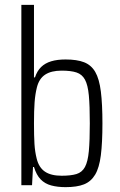

<svg xmlns="http://www.w3.org/2000/svg" viewBox="-20 -763 493 791"><path d="M250 8Q217 8 191 1Q165 -6 147.5 -24Q130 -42 120 -75H116L112 0H68V-743H120V-444H124Q133 -471 149.5 -487Q166 -503 191 -510.5Q216 -518 250 -518Q297 -518 326.5 -506.5Q356 -495 372.5 -466.5Q389 -438 395.5 -386Q402 -334 402 -255Q402 -175 395.5 -123.5Q389 -72 372 -43.5Q355 -15 326 -3.5Q297 8 250 8ZM234 -39Q272 -39 295 -46Q318 -53 330 -75Q342 -97 346 -140.5Q350 -184 350 -255Q350 -327 346 -370Q342 -413 330 -435Q318 -457 295 -464.5Q272 -472 234 -472Q191 -472 166 -455.5Q141 -439 132 -403Q125 -375 122.5 -341.5Q120 -308 120 -255Q120 -202 122 -170Q124 -138 131 -110Q140 -73 165 -56Q190 -39 234 -39Z"/></svg>

Font: Saira Condensed Light
Style: Regular
Weight: 300
Width: 3
Designer: Hector Gatti with collaboration of the Omnibus-Type team
Foundry: Omnibus-Type
Version: Version 1.101